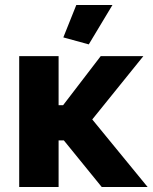

<svg xmlns="http://www.w3.org/2000/svg" viewBox="-20 -750 612 770"><path d="M286 -730 234 -600 336 -572 431 -730ZM215 -328V-525H57V0H215V-187H236L388 0H572L350 -271L555 -525H384L233 -328Z"/></svg>

Font: RT Raleway ExtraBold
Style: Regular
Weight: 400
Designer: Matt McInerney, Pablo Impallari, Rodrigo Fuenzalida — Edited by Milan Moffatt in April 2016
Foundry: Matt McInerney, Pablo Impallari, Rodrigo Fuenzalida — Edited by Milan Moffatt in April 2016
Version: Version 3.001